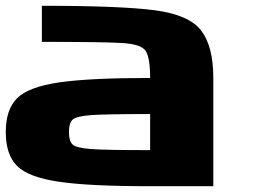

<svg xmlns="http://www.w3.org/2000/svg" viewBox="-20 -645 884 665"><path d="M500 -125V-250Q341.8 -250 293 -246.1Q244.1 -242.2 231.4 -230.5Q218.8 -218.8 218.8 -187.5Q218.8 -156.2 231.4 -144.5Q244.1 -132.8 293 -128.9Q341.8 -125 500 -125ZM718.8 -375V0H500Q289.1 0 183.6 -15.6Q78.1 -31.2 39.1 -70.3Q0 -109.4 0 -187.5Q0 -265.6 39.1 -304.7Q78.1 -343.8 183.6 -359.4Q289.1 -375 500 -375Q500 -445.3 484.4 -468.8Q468.8 -492.2 402.3 -496.1Q335.9 -500 125 -500V-625Q398.4 -625 516.6 -609.4Q634.8 -593.8 676.8 -539.1Q718.8 -484.4 718.8 -375Z"/></svg>

Font: CraftyPE
Style: Regular
Weight: 400
Designer: Erek Butcher
Foundry: Haunted Coop
Version: Version 0.018;April 4, 2024;FontCreator 15.0.0.2962 64-bit